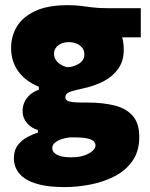

<svg xmlns="http://www.w3.org/2000/svg" viewBox="-20 -536 594 761"><path d="M235.5 205.5Q178.5 205.5 139.8 196.2Q101 187 78 171Q55 155 45 134.5Q35 114 35 91.5Q35 59 51.2 38.5Q67.5 18 89.8 6.5Q112 -5 130 -10V-21.5Q116.5 -24 102.8 -33.8Q89 -43.5 79.2 -59.2Q69.5 -75 69.5 -97Q69.5 -113.5 76.2 -129.5Q83 -145.5 97 -158.8Q111 -172 134 -180.5V-192.5Q114 -200 94.8 -212.8Q75.5 -225.5 59.5 -244.2Q43.5 -263 33.8 -288.2Q24 -313.5 24 -346.5Q24 -392.5 47 -430.8Q70 -469 119.5 -492.2Q169 -515.5 248.5 -515.5Q279 -515.5 301.5 -512.5Q324 -509.5 348.5 -506.5Q373 -503.5 410.5 -503.5H538V-388Q493 -388 453 -388Q413 -388 371 -388L419 -459Q444.5 -438 457.5 -408Q470.5 -378 470.5 -339.5Q470.5 -293.5 448 -262.5Q425.5 -231.5 388.8 -213Q352 -194.5 309 -185.5Q273 -178 256 -171.5Q239 -165 239 -150.5Q239 -142 246.2 -137.5Q253.5 -133 268.8 -131.2Q284 -129.5 308 -129.5H327Q387.5 -129.5 433.8 -118Q480 -106.5 506 -77Q532 -47.5 532 7Q532 62.5 505.8 100.8Q479.5 139 435.5 162Q391.5 185 339.2 195.2Q287 205.5 235.5 205.5ZM261 87.5Q294 87.5 315.8 79.5Q337.5 71.5 348 60.8Q358.5 50 358.5 41.5Q358.5 32 351.8 24.5Q345 17 326.5 12.8Q308 8.5 271.5 8.5H257.5Q241.5 10 225 15.2Q208.5 20.5 197.8 29.5Q187 38.5 187 51.5Q187 59 191.5 65.5Q196 72 205 77Q214 82 228 84.8Q242 87.5 261 87.5ZM247.5 -269.5Q259 -270 270.8 -273.5Q282.5 -277 292.5 -283.2Q302.5 -289.5 308.5 -298.8Q314.5 -308 314.5 -320Q314.5 -335.5 306 -346.5Q297.5 -357.5 283.5 -363.2Q269.5 -369 252 -369Q236 -369 222.8 -363.2Q209.5 -357.5 201.8 -347Q194 -336.5 194 -323Q194 -309.5 201.2 -298.5Q208.5 -287.5 220.8 -280Q233 -272.5 247.5 -269.5Z"/></svg>

Font: Commissioner Thin ExtraBold
Style: Regular
Weight: 800
Version: Version 1.000